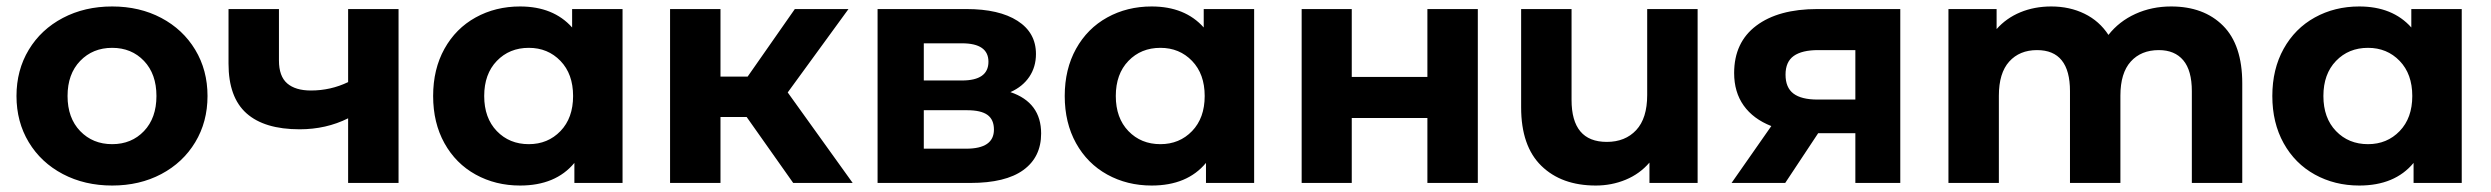

<svg xmlns="http://www.w3.org/2000/svg" viewBox="-20 -566 7708 594"><path d="M31 -269Q31 -349 69 -412Q107 -475 174.5 -510.5Q242 -546 327 -546Q412 -546 479 -510.5Q546 -475 584 -412Q622 -349 622 -269Q622 -189 584 -126Q546 -63 479 -27.5Q412 8 327 8Q242 8 174.5 -27.5Q107 -63 69 -126Q31 -189 31 -269ZM464 -269Q464 -337 425.5 -377.5Q387 -418 327 -418Q267 -418 228 -377.5Q189 -337 189 -269Q189 -201 228 -160.5Q267 -120 327 -120Q387 -120 425.5 -160.5Q464 -201 464 -269Z M1213 -538V0H1057V-200Q989 -166 907 -166Q798 -166 742.5 -215.5Q687 -265 687 -369V-538H843V-379Q843 -330 868.5 -308Q894 -286 942 -286Q1003 -286 1057 -312V-538Z M1906 -538V0H1757V-62Q1699 8 1589 8Q1513 8 1451.5 -26Q1390 -60 1355 -123Q1320 -186 1320 -269Q1320 -352 1355 -415Q1390 -478 1451.5 -512Q1513 -546 1589 -546Q1692 -546 1750 -481V-538ZM1753 -269Q1753 -337 1714 -377.5Q1675 -418 1616 -418Q1556 -418 1517 -377.5Q1478 -337 1478 -269Q1478 -201 1517 -160.5Q1556 -120 1616 -120Q1675 -120 1714 -160.5Q1753 -201 1753 -269Z M2290 -204H2209V0H2053V-538H2209V-329H2293L2439 -538H2605L2417 -280L2618 0H2434Z M3201 -153Q3201 -80 3146 -40Q3091 0 2982 0H2695V-538H2970Q3071 -538 3128 -501.5Q3185 -465 3185 -399Q3185 -359 3164.5 -328.5Q3144 -298 3106 -281Q3201 -249 3201 -153ZM2838 -317H2956Q3038 -317 3038 -375Q3038 -432 2956 -432H2838ZM3055 -165Q3055 -196 3035 -210.5Q3015 -225 2972 -225H2838V-106H2969Q3055 -106 3055 -165Z M3860 -538V0H3711V-62Q3653 8 3543 8Q3467 8 3405.5 -26Q3344 -60 3309 -123Q3274 -186 3274 -269Q3274 -352 3309 -415Q3344 -478 3405.5 -512Q3467 -546 3543 -546Q3646 -546 3704 -481V-538ZM3707 -269Q3707 -337 3668 -377.5Q3629 -418 3570 -418Q3510 -418 3471 -377.5Q3432 -337 3432 -269Q3432 -201 3471 -160.5Q3510 -120 3570 -120Q3629 -120 3668 -160.5Q3707 -201 3707 -269Z M4007 -538H4162V-328H4396V-538H4552V0H4396V-201H4162V0H4007Z M5232 -538V0H5083V-63Q5053 -28 5009.5 -10Q4966 8 4917 8Q4811 8 4748.5 -53Q4686 -114 4686 -234V-538H4842V-257Q4842 -127 4951 -127Q5008 -127 5042 -163.5Q5076 -200 5076 -272V-538Z M5859 -538V0H5720V-154H5605L5503 0H5337L5460 -176Q5404 -198 5374.5 -239.5Q5345 -281 5345 -340Q5345 -435 5413.5 -486.5Q5482 -538 5602 -538ZM5504 -335Q5504 -295 5528.5 -276.5Q5553 -258 5603 -258H5720V-411H5605Q5555 -411 5529.5 -393Q5504 -375 5504 -335Z M6917 -308V0H6761V-284Q6761 -348 6734.5 -379.5Q6708 -411 6659 -411Q6604 -411 6572 -375.5Q6540 -340 6540 -270V0H6384V-284Q6384 -411 6282 -411Q6228 -411 6196 -375.5Q6164 -340 6164 -270V0H6008V-538H6157V-476Q6187 -510 6230.5 -528Q6274 -546 6326 -546Q6383 -546 6429 -523.5Q6475 -501 6503 -458Q6536 -500 6586.5 -523Q6637 -546 6697 -546Q6798 -546 6857.5 -486.5Q6917 -427 6917 -308Z M7596 -538V0H7447V-62Q7389 8 7279 8Q7203 8 7141.5 -26Q7080 -60 7045 -123Q7010 -186 7010 -269Q7010 -352 7045 -415Q7080 -478 7141.5 -512Q7203 -546 7279 -546Q7382 -546 7440 -481V-538ZM7443 -269Q7443 -337 7404 -377.5Q7365 -418 7306 -418Q7246 -418 7207 -377.5Q7168 -337 7168 -269Q7168 -201 7207 -160.5Q7246 -120 7306 -120Q7365 -120 7404 -160.5Q7443 -201 7443 -269Z"/></svg>

Font: Montserrat Alternates
Style: Bold
Weight: 700
Designer: Julieta Ulanovsky
Foundry: Julieta Ulanovsky
Version: Version 7.200